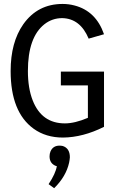

<svg xmlns="http://www.w3.org/2000/svg" viewBox="-20 -690 598 978"><path d="M509.8 -43.9V-325.2H290V-254.9H427.7V-89.8Q361.3 -61.5 310.5 -61.5Q192.4 -61.5 146.5 -178.7Q122.1 -241.2 122.1 -328.1Q122.1 -500 206.1 -566.4Q246.1 -597.7 296.9 -597.7Q388.7 -595.7 431.6 -493.2L509.8 -515.6Q468.8 -633.8 359.4 -662.1Q330.1 -669.9 298.8 -669.9Q171.9 -669.9 98.6 -566.4Q34.2 -474.6 34.2 -328.1Q34.2 -119.1 151.4 -34.2Q213.9 10.7 300.8 10.7Q402.3 9.8 509.8 -43.9ZM335.9 111.3Q335.9 65.4 299.8 53.7Q291 51.8 283.2 51.8Q250 51.8 237.3 81.1Q232.4 92.8 232.4 106.4Q232.4 142.6 264.6 155.3Q267.6 156.2 269.5 156.2Q263.7 193.4 227.5 248L255.9 268.6Q316.4 209 332 138.7Q335 124 335.9 111.3Z"/></svg>

Font: Yaldevi Colombo Medium
Style: Regular
Weight: 500
Designer: Sol Matas, Denzil Rajitha, Kosala Senevirathne and Pathum Egodawatta
Foundry: Mooniak
Version: Version 1.020 ; ttfautohint (v1.6)